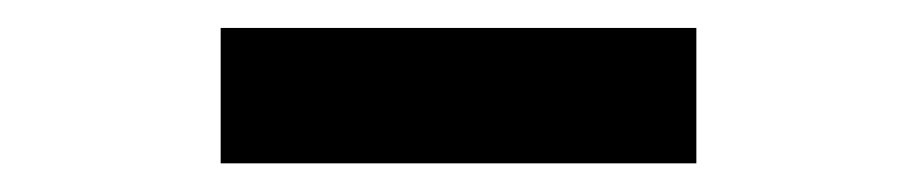

<svg xmlns="http://www.w3.org/2000/svg" viewBox="-20 -720 640 134"><path d="M134 -606V-700.5H466V-606Z"/></svg>

Font: Heraclito SemiBold
Style: Regular
Weight: 600
Designer: Kostas Bartsokas (font) & Cristiano Sobral (main changes)
Foundry: Kostas Bartsokas (font) & Cristiano Sobral (main changes)
Version: Version 1.00;July 8, 2020;FontCreator 13.0.0.2655 64-bit